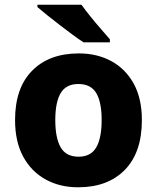

<svg xmlns="http://www.w3.org/2000/svg" viewBox="-20 -786 667 816"><path d="M583 -276Q583 -138 510.5 -64Q438 10 312 10Q234 10 173.5 -23.5Q113 -57 78.5 -120.5Q44 -184 44 -276Q44 -412 116.5 -485.5Q189 -559 315 -559Q393 -559 453.5 -526Q514 -493 548.5 -430Q583 -367 583 -276ZM215 -276Q215 -199 238 -159.5Q261 -120 314 -120Q366 -120 389 -159.5Q412 -199 412 -276Q412 -352 389 -390.5Q366 -429 313 -429Q261 -429 238 -390.5Q215 -352 215 -276ZM326 -766Q342 -744 364 -716.5Q386 -689 408.5 -663.5Q431 -638 447 -619V-606H335Q315 -619 288.5 -638.5Q262 -658 233.5 -680Q205 -702 180 -722Q155 -742 139 -756V-766Z"/></svg>

Font: Noto Sans ExtraBold
Style: Regular
Weight: 800
Designer: Monotype Design Team
Foundry: Monotype Imaging Inc.
Version: Version 2.007